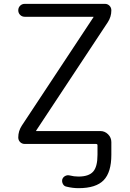

<svg xmlns="http://www.w3.org/2000/svg" viewBox="-20 -773 676 1001"><path d="M466.8 -682.6Q467.8 -683.6 467.8 -684.6Q467.8 -685.5 466.8 -685.5H109.4Q94.7 -685.5 85 -695.3Q75.2 -705.1 75.2 -719.2Q75.2 -733.4 85 -743.2Q94.7 -752.9 109.4 -752.9H527.3Q541 -752.9 550.8 -743.2Q560.5 -733.4 560.5 -718.8Q560.5 -685.5 542 -657.2L168.9 -92.8Q168 -91.8 168 -90.8Q168 -89.8 168.9 -89.8H502.9Q526.4 -89.8 543.5 -72.8Q560.5 -55.7 560.5 -32.2V-22.5V34.2Q560.5 125 520.5 166.5Q480.5 208 389.6 208Q358.4 208 327.1 200.2Q314.5 198.2 308.1 186.5Q301.8 174.8 304.7 162.1Q308.6 150.4 319.8 144.5Q331.1 138.7 342.8 141.6Q366.2 147.5 388.7 147.5Q442.4 147.5 465.3 122.1Q488.3 96.7 488.3 34.2V-15.6Q488.3 -22.5 480.5 -22.5H109.4Q94.7 -22.5 85 -32.2Q75.2 -42 75.2 -56.6Q75.2 -89.8 93.8 -118.2Z"/></svg>

Font: Gen Jyuu Gothic Normal
Style: Regular
Weight: 300
Designer: [Source Han Sans]
Ryoko NISHIZUKA  (kana & ideographs); Paul D. Hunt (Latin, Greek & Cyrillic); Wenlong ZHANG  (bopomofo
Version: Version 1.002.20150607